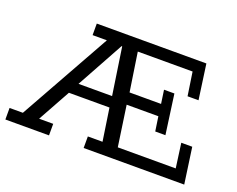

<svg xmlns="http://www.w3.org/2000/svg" viewBox="-104 -753 1139 922"><g transform="rotate(20 465.5 -291.5)"><path d="M-7 0V-59H61L321 -524H248V-583H808L833 -404H777L759 -524H479L509 -326H670L660 -395H713L741 -192H689L678 -266H516L546 -59H842L825 -184H881L907 0H393V-59H468L441 -239L465 -225H221L248 -247L144 -59H216V0ZM253 -260 244 -281H453L438 -268L400 -522H397Z"/></g></svg>

Font: Rokkitt
Style: Regular
Weight: 400
Designer: Vernon Adams
Foundry: Vernon Adams
Version: Version 3.103